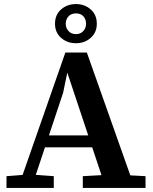

<svg xmlns="http://www.w3.org/2000/svg" viewBox="-20 -926 752 946"><path d="M12 0V-58L115 -66H136L245 -58V0ZM69 0 302 -667H408L644 0H501L311 -570H312L291 -469L135 0ZM181 -200V-259H488V-200ZM388 0V-58L515 -65H568L697 -58V0ZM354 -713Q311 -713 281 -739.5Q251 -766 251 -809Q251 -853 281 -879.5Q311 -906 354 -906Q397 -906 427 -879.5Q457 -853 457 -809Q457 -766 427 -739.5Q397 -713 354 -713ZM354 -758Q377 -758 390.5 -773Q404 -788 404 -809Q404 -831 391 -845.5Q378 -860 354 -860Q331 -860 317.5 -845.5Q304 -831 304 -809Q304 -788 317.5 -773Q331 -758 354 -758Z"/></svg>

Font: Source Serif 4 SemiBold
Style: Regular
Weight: 600
Designer: Frank Grießhammer
Foundry: Adobe Systems Incorporated
Version: Version 4.004;hotconv 1.0.116;makeotfexe 2.5.65601